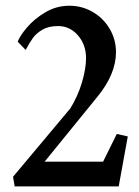

<svg xmlns="http://www.w3.org/2000/svg" viewBox="-20 -663 496 683"><path d="M26.4 -34.2 228.5 -275.4V-274.4Q256.8 -320.3 271.5 -369.6Q286.1 -418.9 286.1 -456.1Q286.1 -503.9 257.3 -537.1Q228.5 -570.3 186.5 -570.3Q153.3 -570.3 131.3 -557.6Q109.4 -544.9 97.7 -528.8Q85.9 -512.7 71.3 -485.4L43 -514.6Q49.8 -534.2 75.7 -564.9Q101.6 -595.7 141.1 -619.1Q180.7 -642.6 226.6 -642.6Q271.5 -642.6 309.6 -620.6Q347.7 -598.6 370.1 -560.5Q392.6 -522.5 392.6 -477.5Q392.6 -399.4 326.2 -318.4L138.7 -87.9H346.7L395.5 -186.5L434.6 -177.7L402.3 0H32.2Z"/></svg>

Font: Comprehension Dark
Style: Regular
Weight: 700
Designer: Alfredo Marco Pradil
Foundry: Alfredo Marco Pradil
Version: 1.0